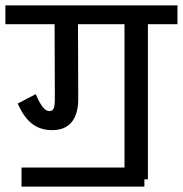

<svg xmlns="http://www.w3.org/2000/svg" viewBox="-30 -667 680 714"><path d="M630 -577H520V0H507V27H50V-44H433V-577H260L261 -300Q261 -243 236.5 -213Q212 -183 164 -183Q120 -183 89 -207Q58 -231 36 -282L103 -317Q116 -286 128 -270Q140 -254 154 -254Q166 -254 170 -264.5Q174 -275 174 -300L173 -577H-10V-647H630Z"/></svg>

Font: Biryani
Style: Regular
Weight: 400
Designer: Dan Reynolds and Mathieu Reguer
Foundry: Dan Reynolds and Mathieu Reguer
Version: Version 1.004; ttfautohint (v1.1) -l 5 -r 5 -G 72 -x 0 -D la